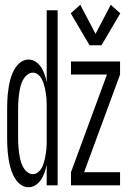

<svg xmlns="http://www.w3.org/2000/svg" viewBox="-20 -778 540 806"><path d="M356 -588 277 -722 317 -758 381 -636 445 -758 485 -722 406 -588ZM100 8Q85 8 71.5 0Q58 -8 48.5 -21Q39 -34 33 -48Q27 -62 23 -77Q19 -92 16.5 -107.5Q14 -123 12.5 -138.5Q11 -154 10.5 -169.5Q10 -185 10 -200V-320Q10 -335 10.5 -350.5Q11 -366 12.5 -381.5Q14 -397 16.5 -412.5Q19 -428 23 -443Q27 -458 33 -472Q39 -486 48.5 -499Q58 -512 71.5 -520Q85 -528 100 -528Q117 -528 131 -518Q145 -508 153.5 -494.5Q162 -481 167.5 -465Q173 -449 176 -433V-735H222V0H176V-87Q173 -71 167.5 -55Q162 -39 153.5 -25.5Q145 -12 131 -2Q117 8 100 8ZM278 0V-55L429 -465H278V-520H484V-465L333 -55H484V0ZM118 -47Q129 -47 138.5 -54Q148 -61 153.5 -70.5Q159 -80 162.5 -90.5Q166 -101 168.5 -112Q171 -123 172.5 -134Q174 -145 175 -156Q176 -167 176 -178Q176 -189 176 -200V-320Q176 -331 176 -342Q176 -353 175 -364Q174 -375 172.5 -386Q171 -397 168.5 -408Q166 -419 162.5 -429.5Q159 -440 153.5 -449.5Q148 -459 138.5 -466Q129 -473 118 -473Q107 -473 97.5 -466.5Q88 -460 81.5 -450.5Q75 -441 71 -430.5Q67 -420 64.5 -409Q62 -398 60.5 -387Q59 -376 58 -365Q57 -354 56.5 -342.5Q56 -331 56 -320V-200Q56 -189 56.5 -177.5Q57 -166 58 -155Q59 -144 60.5 -133Q62 -122 64.5 -111Q67 -100 71 -89.5Q75 -79 81.5 -69.5Q88 -60 97.5 -53.5Q107 -47 118 -47Z"/></svg>

Font: Iosevka SS04 Light
Style: Regular
Weight: 300
Monospace: yes
Designer: Belleve Invis
Foundry: Belleve Invis
Version: Version 19.0.0; ttfautohint (v1.8.4)